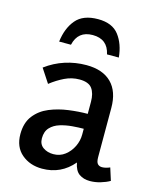

<svg xmlns="http://www.w3.org/2000/svg" viewBox="-112 -807 726 895"><g transform="rotate(15 251.0 -359.5)"><path d="M253 -509Q332 -509 374 -467Q416 -425 416 -346V-109Q416 -85 424 -76.5Q432 -68 445 -68Q454 -68 464 -70.5Q474 -73 483 -77L502 -17Q483 -6 457.5 1.5Q432 9 407 9Q376 9 355 -6Q334 -21 327 -59Q268 11 177 11Q118 11 78 -23Q38 -57 38 -119Q38 -174 65 -208.5Q92 -243 134.5 -260.5Q177 -278 225.5 -284.5Q274 -291 317 -291V-349Q317 -390 300 -413Q283 -436 239 -436Q202 -436 168 -419.5Q134 -403 102 -378L58 -445Q101 -477 150.5 -493Q200 -509 253 -509ZM317 -219Q293 -219 262.5 -216.5Q232 -214 204 -205.5Q176 -197 158 -178Q140 -159 140 -126Q140 -97 160.5 -82.5Q181 -68 210 -68Q242 -68 266 -86.5Q290 -105 303.5 -133Q317 -161 317 -191ZM101 -582Q109 -648 143.5 -689Q178 -730 250 -730Q319 -730 351 -688Q383 -646 389 -582H332Q317 -652 245 -652Q174 -652 158 -582Z"/></g></svg>

Font: Rosario SemiBold
Style: Regular
Weight: 600
Designer: Hector Gatti
Foundry: Omnibus Type
Version: Version 1.101; ttfautohint (v1.8.1.43-b0c9)